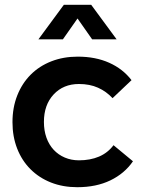

<svg xmlns="http://www.w3.org/2000/svg" viewBox="-20 -775 604 800"><path d="M360 -755 466 -611H364L303 -698L242 -611H140L246 -755ZM449 -366Q423 -394 388.5 -409.5Q354 -425 309 -425Q244 -425 203.5 -381.5Q163 -338 163 -267Q163 -231 173.5 -201.5Q184 -172 203.5 -151Q223 -130 250 -118.5Q277 -107 309 -107Q356 -107 392.5 -122.5Q429 -138 453 -170L534 -103Q499 -52 440 -23.5Q381 5 302 5Q242 5 192.5 -14.5Q143 -34 107 -70Q71 -106 51.5 -156Q32 -206 32 -266Q32 -327 52 -377.5Q72 -428 108 -464Q144 -500 194 -519.5Q244 -539 304 -539Q378 -539 435 -513.5Q492 -488 528 -441Z"/></svg>

Font: QuotatisMedium
Style: Regular
Weight: 500
Designer: Julieta Ulanovsky
Foundry: Quotatis-Medium
Version: Version 4.000;PS 004.000;hotconv 1.0.88;makeotf.lib2.5.64775